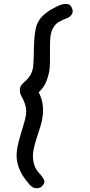

<svg xmlns="http://www.w3.org/2000/svg" viewBox="-20 -670 463 993"><path d="M83 -209Q85 -224 92 -232Q99 -240 115 -254Q129 -268 137.5 -282.5Q146 -297 150 -316Q153 -336 154 -364Q155 -392 155.5 -423.5Q156 -455 159 -485.5Q162 -516 170 -540Q181 -570 203 -590Q225 -610 248.5 -623Q272 -636 286 -642Q303 -650 324 -649.5Q345 -649 352 -628Q360 -611 352 -597Q344 -583 327 -576Q305 -569 282.5 -555.5Q260 -542 248 -511Q241 -492 239.5 -464.5Q238 -437 238.5 -407.5Q239 -378 238.5 -350.5Q238 -323 235 -302Q228 -267 215.5 -240Q203 -213 180 -193Q195 -165 200 -133.5Q205 -102 200 -66Q198 -46 190 -19.5Q182 7 172.5 35.5Q163 64 156.5 91Q150 118 150 139Q152 175 162.5 196Q173 217 191 235Q202 248 208 260.5Q214 273 201 289Q191 303 170.5 303.5Q150 304 133 285Q120 270 104.5 248.5Q89 227 78.5 200Q68 173 66 143Q65 117 71 87Q77 57 86.5 26.5Q96 -4 104 -31.5Q112 -59 115 -79Q119 -115 101 -153Q94 -167 88 -178.5Q82 -190 83 -209Z"/></svg>

Font: Edu QLD Beginners
Style: Regular
Weight: 400
Designer: Tina and Corey Anderson
Foundry: Google for Education
Version: Version 1.001